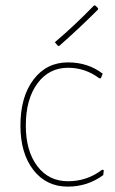

<svg xmlns="http://www.w3.org/2000/svg" viewBox="-20 -689 426 714"><path d="M330 -669 335 -668 345 -658 344 -653Q275 -584 200 -518L195 -519L184 -532Q253 -590 330 -669ZM233 -457Q307 -457 362 -415L355 -398H349Q297 -437 233 -437Q162 -437 119 -378.5Q76 -320 76 -222Q76 -128 118.5 -71.5Q161 -15 233 -15Q304 -15 360 -58L366 -56L364 -38Q306 5 232 5Q152 5 104 -57Q56 -119 56 -222Q56 -329 104.5 -393Q153 -457 233 -457Z"/></svg>

Font: Alegreya Sans Thin
Style: Regular
Weight: 100
Designer: Juan Pablo del Peral
Foundry: Huerta Tipografica
Version: Version 2.007